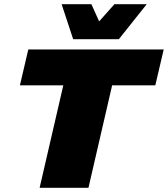

<svg xmlns="http://www.w3.org/2000/svg" viewBox="-20 -896 801 916"><path d="M761 -660 721 -489H515L402 0H169L282 -489H75L115 -660ZM329 -709 274 -876H416L453 -794L526 -876H680L547 -709Z"/></svg>

Font: Work Sans Black
Style: Italic
Weight: 900
Italic angle: -13°
Designer: Wei Huang
Foundry: Wei Huang
Version: Version 2.009; ttfautohint (v1.8.3)